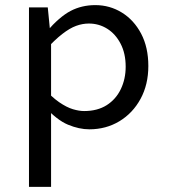

<svg xmlns="http://www.w3.org/2000/svg" viewBox="-20 -494 654 744"><path d="M92.3 230V-465.3H165.1L176.3 -351.8L177.9 -351.5V230ZM349.3 -474.2Q405.4 -474.2 452.2 -445.3Q499.1 -416.4 527 -363.4Q554.8 -310.4 554.8 -238.3Q554.8 -166.4 524.7 -111Q494.5 -55.5 442.7 -24.2Q390.8 7.1 326 7.1Q286.6 7.1 243.3 -10.9Q200 -28.9 150.1 -83.9L144 -158Q179.4 -118.6 208.9 -98.2Q238.5 -77.9 262.6 -70.8Q286.7 -63.7 305.9 -63.7Q357.5 -63.7 393.5 -86.5Q429.4 -109.4 448.2 -148.8Q467 -188.1 467 -235.5Q467 -286.9 447.4 -324.5Q427.9 -362.2 395.7 -382.5Q363.4 -402.8 324.3 -402.8Q299.7 -402.8 275 -393.8Q250.4 -384.9 221.2 -362.2Q191.9 -339.6 153.3 -297.4L160.7 -371.4Q210.1 -428.7 253.3 -451.5Q296.6 -474.2 349.3 -474.2Z"/></svg>

Font: Intel One Mono Light
Style: Regular
Weight: 300
Monospace: yes
Designer: Fred Shallcrass
Foundry: Frere-Jones Type LLC
Version: Version 1.004